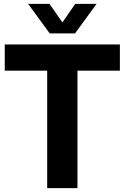

<svg xmlns="http://www.w3.org/2000/svg" viewBox="-20 -969 642 989"><path d="M223 0V-605H4.5V-740H597.5V-605H379V0ZM367.5 -949H477.5L366.5 -797H236L125 -949H235L301.5 -853.5Z"/></svg>

Font: Encode Sans Semi Condensed
Style: Bold
Weight: 700
Width: 4
Designer: Multiple Designers
Foundry: Impallari Type
Version: Version 2.000